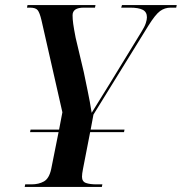

<svg xmlns="http://www.w3.org/2000/svg" viewBox="-20 -734 714 754"><path d="M77 0 79 -10H104Q132 -10 152.5 -21.5Q173 -33 181 -70L210 -215H98L100 -225H212L225 -293L143 -654Q136 -684 128 -694Q120 -704 98 -704H86L88 -714H355L353 -704H309Q265 -704 265 -674Q265 -659 267.5 -640.5Q270 -622 277 -586L309 -451Q316 -416 324.5 -376Q333 -336 340 -291Q355 -316 372.5 -343.5Q390 -371 410 -404L536 -610Q548 -629 552.5 -643Q557 -657 557 -666Q557 -687 540.5 -695.5Q524 -704 491 -704H456L459 -714H674L672 -704H650Q627 -704 608.5 -690.5Q590 -677 562 -632L347 -284L336 -225H469L467 -215H334L306 -71Q302 -51 302 -40Q302 -21 317.5 -15.5Q333 -10 359 -10H382L380 0Z"/></svg>

Font: Noto Serif Display Condensed SemiBold
Style: Italic
Weight: 600
Width: 3
Italic angle: -12°
Designer: Monotype Design Team
Foundry: Monotype Imaging Inc.
Version: Version 2.009